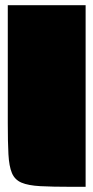

<svg xmlns="http://www.w3.org/2000/svg" viewBox="-20 -720 360 740"><path d="M310 0H255Q182 0 135.5 -2.5Q89 -5 63 -16Q37 -27 26 -53Q15 -79 12.5 -125.5Q10 -172 10 -245V-700H310Z"/></svg>

Font: Badeen Display
Style: Regular
Weight: 400
Version: Version 1.000; ttfautohint (v1.8.4.7-5d5b)